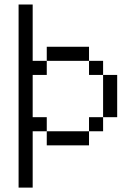

<svg xmlns="http://www.w3.org/2000/svg" viewBox="-20 -645 602 852"><path d="M62.5 -625V187.5H125V-62.5H187.5V-125H125V-312.5H187.5V-375H125V-625ZM187.5 0H375V-62.5H187.5ZM187.5 -375H375V-437.5H187.5ZM375 -62.5H437.5V-125H375ZM375 -312.5H437.5V-375H375ZM437.5 -125H500V-312.5H437.5Z"/></svg>

Font: ChillMoonMono
Style: Regular
Weight: 400
Designer: Warren2060
Foundry: ChillType
Version: Version 1.000;Glyphs 3.1.1 (3135)